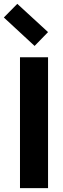

<svg xmlns="http://www.w3.org/2000/svg" viewBox="-44 -979 330 999"><path d="M206 0H60V-681H206ZM136 -740 -24 -888 46 -959 206 -812Z"/></svg>

Font: Gabarito
Style: Bold
Weight: 700
Designer: Leandro Assis / Alvaro Franca / Felipe Casaprima
Foundry: Naipe Foundry
Version: Version 1.000